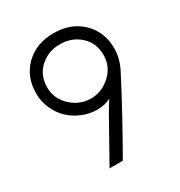

<svg xmlns="http://www.w3.org/2000/svg" viewBox="-176 -870 927 991"><g transform="rotate(-30 287.5 -374.5)"><path d="M455.1 -522Q455.1 -594.2 406.2 -638.7Q357.4 -683.1 287.1 -683.1Q216.8 -683.1 168 -638.7Q119.1 -594.2 119.1 -522Q119.1 -455.1 169.9 -407.5Q220.7 -359.9 287.1 -359.9Q353.5 -359.9 404.3 -407.5Q455.1 -455.1 455.1 -522ZM54.2 -524.9Q54.2 -623 118.9 -686Q183.6 -749 287.1 -749Q390.1 -749 455.1 -686Q520 -623 520 -524.9Q520 -465.3 490.2 -407.2Q391.1 -214.8 268.1 0H189L332 -254.9L367.2 -312Q333 -293.9 287.1 -293.9Q240.7 -293.9 198 -311.8Q155.3 -329.6 123.5 -359.9Q91.8 -390.1 73 -433.3Q54.2 -476.6 54.2 -524.9Z"/></g></svg>

Font: Kreadon
Style: Regular
Weight: 400
Designer: kohakuno
Foundry: StudioGnu
Version: Version 1.000;Glyphs 3.1.2 (3151)